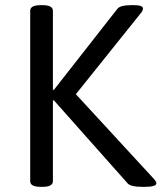

<svg xmlns="http://www.w3.org/2000/svg" viewBox="-20 -722 626 744"><path d="M586 -12Q586 2 542 2H530Q487 2 475 -11L189 -333H185V-20Q185 2 145 2H137Q97 2 97 -20V-680Q97 -702 137 -702H145Q185 -702 185 -680V-374H189L435 -688Q446 -702 489 -702H499Q534 -702 534 -689Q534 -680 524 -669L274 -357L577 -28Q586 -18 586 -12Z"/></svg>

Font: mmAsap
Style: Regular
Weight: 400
Designer: Pablo Cosgaya
Foundry: Omnibus-Type
Version: Version 1.001